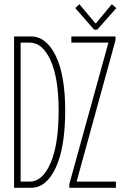

<svg xmlns="http://www.w3.org/2000/svg" viewBox="-20 -893 602 913"><path d="M46.9 0V-719.7H127Q200.2 -719.7 245.1 -627.4Q290 -535.2 290 -367.2Q290 -192.4 245.4 -96.2Q200.7 0 127.9 0ZM78.1 -29.3H121.1Q182.1 -29.3 220.5 -117.7Q258.8 -206.1 258.8 -367.2Q258.8 -521.5 220.5 -606Q182.1 -690.4 121.1 -690.4H78.1ZM309.6 0V-17.6L495.1 -688.5V-690.4H319.3V-719.7H529.3V-702.1L344.7 -31.2V-29.3H531.2V0ZM427.7 -752 337.9 -854.5 357.4 -873 433.6 -782.2H436.5L511.7 -873L533.2 -854.5L442.4 -752Z"/></svg>

Font: Reddit Mono ExtraLight
Style: Regular
Weight: 250
Monospace: yes
Designer: Stephen Hutchings
Foundry: Reddit
Version: Version 1.014